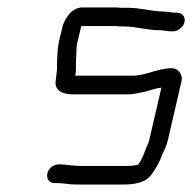

<svg xmlns="http://www.w3.org/2000/svg" viewBox="-20 -495 516 515"><path d="M455 -461H449C441 -461 427 -464 420 -464C389 -464 357 -474 325 -474H305C298 -475 292 -475 286 -475H201C186 -475 172 -467 161 -451C154 -441 150 -432 148 -425L138 -383C137 -377 136 -371 135 -364C134 -344 132 -329 133 -310C132 -298 130 -286 129 -275C128 -252 147 -242 174 -242H325C338 -242 348 -245 359 -247C369 -248 391 -256 401 -258L413 -260L380 -118C379 -113 377 -108 375 -105C368 -89 365 -77 357 -63L350 -53L338 -51C333 -50 327 -50 321 -50H196C190 -50 184 -50 179 -51C169 -51 155 -54 144 -54H137C124 -54 110 -44 107 -30C104 -16 112 -4 125 -4H132C148 -4 166 0 184 0H309C341 0 372 -5 387 -28C398 -43 408 -60 415 -80C420 -91 427 -104 430 -118L467 -278C471 -295 458 -312 441 -312C403 -312 371 -292 336 -292H181L182 -293C185 -307 183 -324 184 -337L185 -353C185 -363 185 -372 188 -383L198 -425H292C299 -424 306 -424 313 -424C344 -424 375 -414 407 -414C417 -414 429 -411 438 -411H444C457 -411 472 -422 475 -436C478 -450 468 -461 455 -461Z"/></svg>

Font: Electronic
Style: BookIt
Weight: 400
Version: Version 1.011